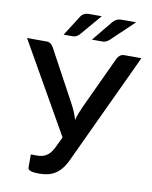

<svg xmlns="http://www.w3.org/2000/svg" viewBox="-100 -982 838 1062"><g transform="rotate(10 319.0 -451.0)"><path d="M640.5 -720 349 -97.5Q334.5 -66.5 317.8 -46.2Q301 -26 281.8 -14.2Q262.5 -2.5 240.5 2.2Q218.5 7 193 7Q130.5 7 130.5 -15.5V-89.5H167Q179 -89.5 191 -92Q203 -94.5 214.2 -100.8Q225.5 -107 236 -118.2Q246.5 -129.5 255.5 -147.5L287 -212.5L-2 -720H107.5Q122.5 -720 131.5 -712.5Q140.5 -705 147 -693.5L305 -401.5Q325.5 -363 338.5 -320.5Q344 -341.5 351.8 -361.5Q359.5 -381.5 369 -402L505 -693.5Q509.5 -703.5 519.5 -711.8Q529.5 -720 544 -720ZM384 -910.5 281 -789.5Q272.5 -782 265 -777.8Q257.5 -773.5 245 -773.5H194L265.5 -886Q272.5 -897.5 284.2 -904Q296 -910.5 314 -910.5ZM577 -910.5 450 -789.5Q441 -781.5 432 -777.5Q423 -773.5 410.5 -773.5H353L445 -886Q454 -897.5 466 -904Q478 -910.5 496 -910.5Z"/></g></svg>

Font: Lato 2
Style: Regular
Weight: 600
Designer: Lukasz Dziedzic with Adam Twardoch and Botio Nikoltchev
Foundry: tyPoland Lukasz Dziedzic
Version: Version 2.015; 2015-08-06; http://www.latofonts.com/